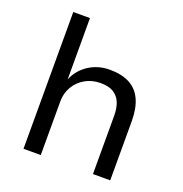

<svg xmlns="http://www.w3.org/2000/svg" viewBox="-127 -818 887 930"><g transform="rotate(20 316.5 -352.5)"><path d="M94 0V-705H180V-389Q202 -442 249.5 -472.5Q297 -503 357 -503Q418 -503 459 -481.5Q500 -460 520.5 -415.5Q541 -371 541 -305V0H452V-300Q452 -340 440.5 -368Q429 -396 404 -411.5Q379 -427 337 -427Q293 -427 258 -407Q223 -387 203 -353Q183 -319 183 -277V0Z"/></g></svg>

Font: Nunito Sans 8pt
Style: Regular
Weight: 400
Version: Version 3.101;gftools[0.9.27]